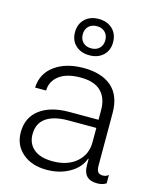

<svg xmlns="http://www.w3.org/2000/svg" viewBox="-118 -866 779 956"><g transform="rotate(15 271.5 -388.5)"><path d="M213.9 7.8Q136.7 7.8 89.4 -33Q42 -73.7 42 -140.1Q42 -216.3 97.7 -258.1Q153.3 -299.8 249 -299.8H399.9V-350.1Q399.9 -411.1 365.7 -445.6Q331.5 -480 259.8 -480Q189.5 -480 150.4 -450.9Q111.3 -421.9 109.9 -373H53.2Q56.6 -446.3 114.3 -488Q171.9 -529.8 263.2 -529.8Q355.5 -529.8 407.2 -485.1Q459 -440.4 459 -349.1V-81.1Q459 -56.6 466.8 -46.9Q474.6 -37.1 491.2 -37.1Q508.8 -37.1 521 -47.9V-4.9Q503.4 7.8 474.1 7.8Q402.8 7.8 402.8 -65.9V-99.1H399.9Q382.8 -50.8 331.5 -21.5Q280.3 7.8 213.9 7.8ZM101.1 -146Q101.1 -96.7 135 -68.8Q168.9 -41 231.9 -41Q308.6 -41 354.2 -80.8Q399.9 -120.6 399.9 -183.1V-257.8H253.9Q181.2 -257.8 141.1 -229.7Q101.1 -201.7 101.1 -146ZM173.8 -690.9Q173.8 -733.4 200.9 -759.3Q228 -785.2 272 -785.2Q315.9 -785.2 343 -759.3Q370.1 -733.4 370.1 -690.9Q370.1 -648.9 343 -623.5Q315.9 -598.1 272 -598.1Q228 -598.1 200.9 -623.5Q173.8 -648.9 173.8 -690.9ZM229.7 -732.4Q213.9 -716.8 213.9 -690.9Q213.9 -665 229.7 -649.4Q245.6 -633.8 272 -633.8Q298.3 -633.8 314.2 -649.4Q330.1 -665 330.1 -690.9Q330.1 -716.8 314.2 -732.4Q298.3 -748 272 -748Q245.6 -748 229.7 -732.4Z"/></g></svg>

Font: Lumene Sans Light
Style: Regular
Weight: 300
Designer: Deni Anggara
Version: Version 1.003;Glyphs 3.1.2 (3151)